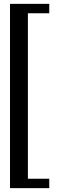

<svg xmlns="http://www.w3.org/2000/svg" viewBox="-20 -764 301 998"><path d="M32 -744H236V-695H125V165H236V214H32Z"/></svg>

Font: Ibarra Real Nova
Style: Bold
Weight: 700
Designer: Jose Maria Ribagorda & Octavio Pardo
Foundry: Jose Maria Ribagorda
Version: Version 1.014